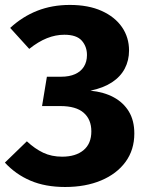

<svg xmlns="http://www.w3.org/2000/svg" viewBox="-22 -730 583 767"><path d="M238.1 17Q159.2 17 100 -8.2Q40.8 -33.4 -2.5 -80.4L85.3 -165.5Q117.2 -135.8 150.6 -119.9Q184 -104.1 226.2 -104.1Q280.4 -104.1 311.7 -130.1Q342.9 -156.1 342.9 -205.2Q342.9 -252.8 312.3 -279.5Q281.8 -306.3 218.9 -306.3H146L165.3 -423.5H221.8Q254.9 -423.5 278 -433.9Q301.1 -444.3 313.2 -463.8Q325.4 -483.2 325.4 -510.2Q325.4 -544.2 304.6 -567.7Q283.8 -591.2 234.9 -591.2Q200 -591.2 165.5 -577.4Q130.9 -563.6 94.8 -534.7L18.7 -618.5Q67.5 -663.6 126.8 -687Q186.1 -710.3 256.8 -710.3Q331.2 -710.3 384 -686.5Q436.9 -662.7 465.2 -621.8Q493.5 -580.8 493.5 -528.1Q493.5 -488.8 476.5 -456.2Q459.5 -423.6 425.2 -401.1Q391 -378.6 339.2 -367.8Q393 -362.5 432.1 -341.4Q471.2 -320.3 492.9 -284.3Q514.6 -248.3 514.6 -196.8Q514.6 -131.3 479.5 -83.3Q444.4 -35.4 382 -9.2Q319.7 17 238.1 17Z"/></svg>

Font: Fira Sans Variable
Style: Regular
Weight: 400
Designer: Carrois Corporate & Edenspiekermann AG
Foundry: Carrois Corporate GbR & Edenspiekermann AG
Version: Version 4.202